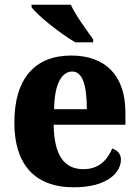

<svg xmlns="http://www.w3.org/2000/svg" viewBox="-20 -786 589 816"><path d="M300 -606H376V-619C349 -657 301 -721 281 -766H114V-756C138 -721 238 -642 300 -606ZM294 10C438 10 494 -54 494 -108C494 -132 478 -148 457 -155C436 -105 399 -67 335 -67C253 -67 210 -125 208 -256H513V-308C513 -467 426 -550 283 -550C129 -550 41 -453 41 -265C41 -91 124 10 294 10ZM349 -322H210C211 -426 241 -482 287 -482C331 -482 349 -423 349 -322Z"/></svg>

Font: Noto Serif Hebrew SemiCondensed ExtraBold
Style: Regular
Weight: 800
Width: 4
Designer: Monotype Design Team
Foundry: Monotype Imaging Inc.
Version: Version 2.004